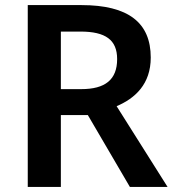

<svg xmlns="http://www.w3.org/2000/svg" viewBox="-20 -734 683 754"><path d="M300 -714H89V0H219V-282H325L490 0H638L438 -317C511 -348 572 -404 572 -508C572 -645 484 -714 300 -714ZM296 -610C395 -610 440 -577 440 -502C440 -421 393 -384 299 -384H219V-610Z"/></svg>

Font: Noto Sans Myanmar UI SemiBold
Style: Regular
Weight: 600
Designer: Monotype Design Team
Foundry: Monotype Imaging Inc.
Version: Version 2.103